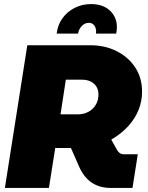

<svg xmlns="http://www.w3.org/2000/svg" viewBox="-20 -922 725 942"><path d="M4 0 114 -700H423Q495 -700 552.5 -671Q610 -642 643.5 -591Q677 -540 677 -472Q677 -427 660.5 -384.5Q644 -342 610.5 -304.5Q577 -267 526 -237L555 -185Q560 -177 567.5 -171Q575 -165 591 -165H656L630 0H522Q469 0 430 -26Q391 -52 367 -107L328 -196Q324 -196 318 -196Q312 -196 308 -196H251L220 0ZM277 -361H363Q390 -361 413 -373Q436 -385 449.5 -407Q463 -429 463 -458Q463 -481 453 -497Q443 -513 425 -522Q407 -531 383 -531H303ZM258 -757Q263 -800 286.5 -832.5Q310 -865 346.5 -883.5Q383 -902 427 -902Q493 -902 528 -861Q563 -820 550 -757H451Q453 -771 449.5 -783Q446 -795 437.5 -802.5Q429 -810 415 -810Q396 -810 381 -794Q366 -778 363 -757Z"/></svg>

Font: MuseoModerno Thin Black
Style: Italic
Weight: 900
Italic angle: -9°
Version: Version 1.003